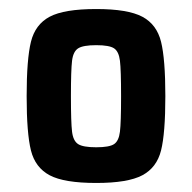

<svg xmlns="http://www.w3.org/2000/svg" viewBox="-20 -716 425 425"><path d="M39 -503Q39 -585 48.5 -623.5Q58 -662 90 -679Q122 -696 193 -696Q263 -696 295 -679Q327 -662 336.5 -623.5Q346 -585 346 -503Q346 -421 336.5 -383Q327 -345 295 -328Q263 -311 193 -311Q122 -311 90 -328Q58 -345 48.5 -383Q39 -421 39 -503ZM248 -503Q248 -561 245.5 -581.5Q243 -602 232.5 -609Q222 -616 193 -616Q164 -616 153 -609Q142 -602 139.5 -581.5Q137 -561 137 -503Q137 -445 139.5 -424.5Q142 -404 153 -397Q164 -390 193 -390Q222 -390 232.5 -397Q243 -404 245.5 -424.5Q248 -445 248 -503Z"/></svg>

Font: Saira Semi Condensed SemiBold
Style: Regular
Weight: 600
Width: 4
Designer: Hector Gatti with collaboration of the Omnibus-Type team
Foundry: Omnibus-Type
Version: Version 1.001; ttfautohint (v1.8)